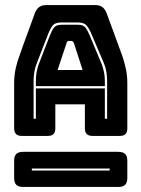

<svg xmlns="http://www.w3.org/2000/svg" viewBox="-20 -740 560 760"><path d="M122 -420Q122 -439 125 -455Q128 -471 133 -485L178 -601Q185 -619 193.5 -630.5Q202 -642 223 -642H290Q310 -642 318.5 -630.5Q327 -619 335 -600L383 -485Q388 -471 391.5 -455Q395 -439 395 -420V-399H122ZM243 -568 208 -463H307L273 -568Q272 -572 269 -575Q266 -578 264 -578H251Q248 -578 246 -575Q244 -572 243 -568ZM395 -270H404V-420Q404 -439 401 -456Q398 -473 392 -488L343 -603Q335 -623 324.5 -637Q314 -651 291 -651H221Q197 -651 187 -637Q177 -623 170 -604L125 -488Q119 -473 116 -456Q113 -439 113 -420V-270H122V-390H395ZM199 -232Q199 -217 192 -209.5Q185 -202 169 -202H66Q51 -202 43.5 -209.5Q36 -217 36 -232V-411Q36 -441 42 -468.5Q48 -496 57 -519Q71 -560 87.5 -604Q104 -648 118 -688Q125 -705 135.5 -712.5Q146 -720 166 -720H355Q374 -720 384.5 -712.5Q395 -705 402 -688L464 -519Q472 -496 478 -468.5Q484 -441 484 -411V-232Q484 -217 477 -209.5Q470 -202 454 -202H346Q331 -202 323.5 -209.5Q316 -217 316 -232V-327H199ZM72 0Q53 0 44.5 -8.5Q36 -17 36 -36V-103Q36 -122 44.5 -130.5Q53 -139 72 -139H448Q467 -139 475.5 -130.5Q484 -122 484 -103V-36Q484 -17 475.5 -8.5Q467 0 448 0ZM414 -73H106V-65H414Z"/></svg>

Font: Bungee Inline
Style: Regular
Weight: 400
Version: Version 1.000;PS 1.0;hotconv 1.0.72;makeotf.lib2.5.5900